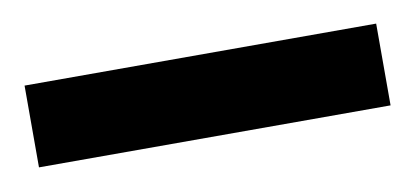

<svg xmlns="http://www.w3.org/2000/svg" viewBox="-28 -752 399 185"><g transform="rotate(-10 172.0 -660.0)"><path d="M0 -620V-700H344V-620Z"/></g></svg>

Font: Archivo SemiExpanded SemiBold
Style: Regular
Weight: 600
Width: 6
Designer: Hector Gatti
Foundry: Omnibus-Type
Version: Version 2.001